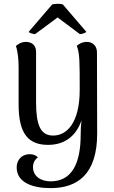

<svg xmlns="http://www.w3.org/2000/svg" viewBox="-20 -739 589 990"><path d="M161 -563 277 -649 392 -563C401 -563 422 -569 425 -575L304 -716C292 -721 261 -720 249 -716L128 -575C130 -569 152 -563 161 -563ZM480 -469C480 -503 457 -523 428 -523C402 -523 384 -510 376 -503C391 -462 391 -427 391 -276C391 -106 325 -40 254 -40C189 -40 166 -94 166 -212V-473C166 -505 144 -523 114 -523C90 -523 74 -512 62 -502C73 -470 76 -427 76 -391V-200C76 -47 128 8 228 8C315 8 373 -39 400 -118C397 -91 396 -64 396 -45C396 110 347 196 241 196C194 196 150 173 150 121C150 107 156 86 175 73C167 62 151 56 133 56C92 56 66 86 66 124C66 205 153 231 241 231C379 231 481 160 481 -50Z"/></svg>

Font: Arima Koshi Medium
Style: Regular
Weight: 500
Designer: Joana Correia and Natanael Gama
Foundry: NDISCOVER
Version: Version 1.019;PS 001.019;hotconv 1.0.88;makeotf.lib2.5.64775